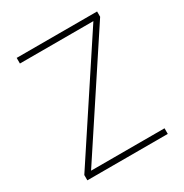

<svg xmlns="http://www.w3.org/2000/svg" viewBox="-171 -873 962 1005"><g transform="rotate(-30 310.0 -370.0)"><path d="M555 0H69V-32L513 -706H69V-740H555V-708L111 -34H555Z"/></g></svg>

Font: Be Vietnam Pro Variable Thin
Style: Regular
Weight: 100
Designer: Lam Bao, Tony Le, Vietanh Nguyen
Foundry: Yellow Type Foundry
Version: Version 1.002